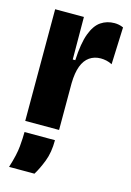

<svg xmlns="http://www.w3.org/2000/svg" viewBox="-116 -596 600 877"><g transform="rotate(15 183.5 -157.5)"><path d="M35 0V-284V-528H171L172 -327H184Q188 -408 205 -453.5Q222 -499 250 -518Q278 -537 314 -537Q324 -537 334.5 -535Q345 -533 356 -528L349 -352Q336 -359 322 -362Q308 -365 295 -365Q265 -365 242.5 -349.5Q220 -334 208 -302.5Q196 -271 195 -221V0ZM18 222Q38 159 41.5 118Q45 77 45 50H189Q189 108 172.5 150.5Q156 193 138 222Z"/></g></svg>

Font: Bricolage Grotesque 72pt SemiCondensed ExtraBold
Style: Regular
Weight: 800
Width: 4
Designer: Mathieu Triay
Foundry: Atelier Triay
Version: Version 1.001;gftools[0.9.33.dev8+g029e19f]